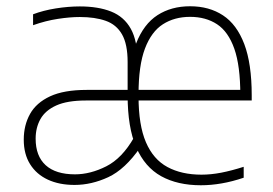

<svg xmlns="http://www.w3.org/2000/svg" viewBox="-20 -568 850 598"><path d="M605.5 9Q533 9 482 -19.2Q431 -47.5 404.2 -109.2Q377.5 -171 377.5 -271L380.5 -275.5Q380.5 -372.5 404 -432.8Q427.5 -493 470.5 -520.8Q513.5 -548.5 572 -548.5Q631.5 -548.5 674.5 -520.2Q717.5 -492 740.8 -430.8Q764 -369.5 764 -271V-255H398V-288H742L728.5 -272Q728.5 -363 709.8 -416.2Q691 -469.5 656 -492.5Q621 -515.5 572 -515.5Q523.5 -515.5 487.5 -492.5Q451.5 -469.5 431.5 -416.8Q411.5 -364 411.5 -275V-267.5Q411.5 -178.5 434.5 -125Q457.5 -71.5 501.5 -47.8Q545.5 -24 607.5 -24Q637 -24 669.2 -30.2Q701.5 -36.5 739 -48.5V-14.5Q703.5 -2.5 670.5 3.2Q637.5 9 605.5 9ZM212 8Q164.5 8 129 -8.5Q93.5 -25 73.8 -56.5Q54 -88 54 -133Q54 -178 73.5 -213Q93 -248 136 -268Q179 -288 250 -288H392.5V-255H247.5Q189.5 -255 155.2 -239.5Q121 -224 106 -197.2Q91 -170.5 91 -136Q91 -82 122.2 -53.5Q153.5 -25 213.5 -25Q261.5 -25 311 -50Q360.5 -75 397.5 -140L417 -109Q369.5 -40.5 317.2 -16.2Q265 8 212 8ZM377.5 -271V-374.5Q377.5 -430.5 360 -461Q342.5 -491.5 309.2 -503.2Q276 -515 228.5 -515Q198 -515 160.2 -509.2Q122.5 -503.5 83 -489.5V-523.5Q114.5 -535.5 153.8 -541.8Q193 -548 228.5 -548Q286 -548 326.2 -532Q366.5 -516 387.5 -478.2Q408.5 -440.5 408.5 -374.5V-261Z"/></svg>

Font: Encode Sans Condensed Thin Thin
Style: Regular
Weight: 250
Version: Version 3.002